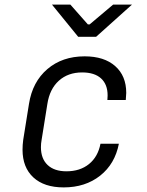

<svg xmlns="http://www.w3.org/2000/svg" viewBox="-20 -805 640 835"><path d="M78 -154Q78 -175 81 -197L106 -353Q121 -449 186 -504.5Q251 -560 348 -560Q433 -560 481 -517.5Q529 -475 529 -401Q529 -392 527 -370H447Q448 -377 448 -390Q448 -438 419.5 -464Q391 -490 337 -490Q276 -490 236 -454Q196 -418 186 -353L161 -197Q158 -181 158 -165Q158 -115 187 -87.5Q216 -60 269 -60Q328 -60 367 -91.5Q406 -123 417 -180H497Q480 -92 415.5 -41Q351 10 257 10Q172 10 125 -33.5Q78 -77 78 -154ZM398 -645H320L206 -785H286L362 -699H370L472 -785H554Z"/></svg>

Font: JetBrains Mono Semi Light
Style: Italic
Weight: 350
Italic angle: -9°
Monospace: yes
Designer: Philipp Nurullin, Konstantin Bulenkov
Foundry: JetBrains
Version: 2.002